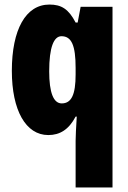

<svg xmlns="http://www.w3.org/2000/svg" viewBox="-20 -583 564 843"><path d="M312 35V240H474V-553H334L321 -484H312C281 -544 249 -563 197 -563C93 -563 32 -453 32 -272C32 -99 93 10 192 10C243 10 282 -14 312 -71H317C314 -21 312 14 312 35ZM251 -129C215 -129 196 -176 196 -270C196 -375 216 -424 250 -424C294 -424 312 -384 312 -285V-256C312 -168 294 -129 251 -129Z"/></svg>

Font: Noto Sans Lao Looped ExtraCondensed Black
Style: Regular
Weight: 900
Width: 2
Designer: Mark Frömberg, Ben Mitchell
Foundry: The Fontpad Ltd
Version: Version 1.002